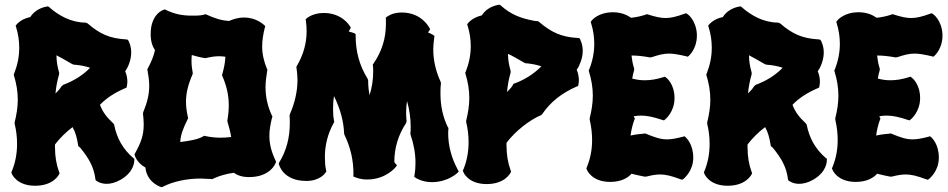

<svg xmlns="http://www.w3.org/2000/svg" viewBox="-20 -753 3944 799"><path d="M508 -395C508 -396 510 -403 510 -414C510 -425 508 -440 501 -457C508 -466 513 -476 518 -490C524 -507 526 -522 526 -535C526 -564 515 -581 515 -583L511 -588L505 -589C437 -593 396 -611 344 -656L336 -659C276 -659 223 -689 185 -723L181 -726H176C173 -725 131 -721 106 -682C67 -674 50 -652 49 -651L45 -646L47 -640C56 -611 60 -583 60 -554C60 -518 53 -483 39 -447L37 -443L38 -439C48 -406 54 -373 54 -338C54 -308 49 -276 41 -244V-238C48 -209 51 -181 51 -154C51 -114 44 -76 29 -40L27 -36L29 -31C29 -29 49 20 126 20C203 20 225 -26 226 -28L228 -33L226 -37C214 -70 209 -103 209 -137C209 -142 208 -147 209 -152C229 -178 255 -204 282 -224C294 -203 300 -180 305 -150V-146L308 -143C310 -142 312 -140 315 -137C349 -95 371 -58 377 -8L378 -3L381 -1C382 0 397 12 424 12C439 12 459 8 482 -5C541 -39 539 -85 539 -88V-93L535 -95C491 -133 466 -178 455 -234L452 -239C424 -265 407 -287 396 -317C424 -346 459 -368 501 -386L507 -389ZM287 -484C313 -482 334 -478 355 -471C324 -439 286 -416 243 -400L236 -394C231 -385 221 -374 211 -364C213 -390 218 -416 226 -444V-451C219 -475 215 -499 215 -523C235 -513 256 -500 281 -486Z M1127 -84C1109 -122 1101 -154 1101 -188C1101 -211 1105 -235 1112 -263L1114 -268L1112 -271C1094 -310 1085 -348 1085 -390C1085 -412 1088 -434 1092 -459L1093 -463L1091 -466C1078 -498 1071 -528 1071 -560C1071 -584 1075 -610 1082 -638L1084 -644L1079 -649C1077 -650 1048 -680 996 -680C970 -680 950 -673 934 -666C904 -667 875 -676 840 -692L836 -694L832 -693C815 -687 792 -688 776 -688C738 -688 704 -695 670 -712L666 -714L661 -712C659 -712 607 -695 607 -611C607 -580 615 -558 625 -545C620 -520 610 -497 595 -468L593 -465L594 -460C598 -437 601 -416 601 -396C601 -361 593 -327 576 -286L575 -280C577 -263 578 -248 578 -235C578 -190 567 -160 542 -115L540 -111L541 -106C541 -105 550 -75 585 -56C592 10 653 26 649 25L653 26L658 24C702 1 762 -10 814 -10C830 -10 844 -8 860 -8L863 -7L866 -9C894 -22 923 -30 953 -34C967 -24 987 -16 1016 -16C1106 -16 1127 -74 1127 -75L1129 -80ZM782 -450C779 -467 777 -482 777 -496C777 -505 777 -514 778 -524C794 -520 809 -515 828 -512L835 -511C856 -516 874 -519 892 -519C900 -519 909 -518 918 -517C917 -493 912 -469 905 -444L904 -439L906 -435C923 -395 932 -357 932 -315C932 -295 930 -273 926 -251L927 -245C934 -222 939 -202 942 -183C928 -181 913 -180 899 -180C878 -180 856 -182 834 -187L830 -188L826 -186C805 -172 762 -166 730 -162C732 -193 742 -219 761 -257L763 -261L762 -265C757 -288 754 -308 754 -329C754 -364 762 -399 781 -443L782 -446Z M1626 -72C1624 -74 1622 -76 1621 -79C1621 -137 1637 -191 1670 -241L1672 -249C1671 -260 1670 -270 1670 -281C1670 -298 1671 -315 1674 -332C1684 -296 1689 -261 1689 -227C1689 -218 1689 -208 1688 -199V-194C1702 -153 1709 -114 1709 -76C1709 -59 1708 -42 1705 -25L1704 -17L1710 -13C1711 -12 1737 5 1777 5C1845 5 1884 -34 1883 -33L1889 -39L1885 -47C1859 -95 1845 -146 1845 -200C1845 -206 1846 -211 1846 -217V-221L1844 -223C1823 -266 1813 -312 1813 -363C1813 -377 1813 -391 1815 -405L1814 -412C1794 -455 1783 -501 1783 -548C1783 -564 1785 -580 1787 -596L1788 -603L1782 -608C1781 -608 1774 -613 1761 -618L1766 -625L1770 -631L1767 -637C1766 -638 1736 -701 1651 -701C1613 -701 1591 -684 1590 -683L1585 -679L1586 -673V-654C1586 -593 1569 -539 1534 -488L1531 -484L1532 -480C1533 -471 1533 -463 1533 -455C1533 -422 1528 -389 1518 -357C1514 -377 1512 -397 1512 -419L1510 -425C1476 -480 1460 -538 1460 -604V-611L1454 -615C1453 -615 1444 -619 1431 -622L1437 -632L1440 -638L1436 -644C1435 -646 1404 -699 1327 -699C1282 -699 1258 -678 1257 -677L1252 -673L1253 -666C1255 -651 1256 -637 1256 -623C1256 -572 1242 -524 1215 -478L1213 -474L1214 -470C1216 -454 1218 -437 1218 -421C1218 -373 1207 -325 1186 -277L1185 -271C1186 -261 1186 -251 1186 -241C1186 -180 1172 -126 1142 -77L1140 -73L1141 -69C1141 -69 1156 0 1255 0C1312 0 1334 -33 1335 -35L1338 -39L1337 -44C1333 -63 1332 -82 1332 -100C1332 -149 1344 -197 1369 -242L1371 -246L1370 -250C1367 -267 1366 -283 1366 -300C1366 -318 1367 -335 1370 -353C1396 -300 1410 -249 1412 -198L1413 -193C1440 -137 1451 -84 1451 -27L1450 -19L1457 -16C1459 -15 1478 -6 1508 -6C1587 -6 1628 -59 1626 -57L1632 -65Z M2387 -401C2387 -402 2389 -409 2389 -419C2389 -430 2387 -446 2380 -463C2387 -472 2392 -483 2397 -497C2403 -514 2405 -529 2405 -542C2405 -571 2394 -588 2394 -590L2390 -595H2384C2316 -599 2275 -618 2223 -662L2219 -665H2215C2212 -665 2208 -666 2205 -666C2145 -677 2106 -693 2064 -730L2060 -733H2055C2052 -732 2010 -728 1985 -689C1946 -680 1929 -658 1928 -657L1924 -652L1926 -646C1935 -617 1939 -589 1939 -561C1939 -525 1932 -490 1918 -454L1916 -450L1917 -446C1927 -413 1933 -380 1933 -345C1933 -315 1928 -283 1920 -251V-245C1927 -216 1930 -188 1930 -161C1930 -121 1923 -83 1908 -47L1906 -43L1908 -38C1908 -36 1928 13 2005 13C2082 13 2104 -33 2105 -35L2107 -39L2105 -44C2093 -77 2088 -110 2088 -144C2088 -149 2087 -154 2088 -159C2124 -207 2184 -254 2232 -274L2237 -279C2271 -329 2318 -366 2380 -393L2386 -395ZM2166 -490C2191 -488 2212 -484 2233 -477C2202 -446 2165 -422 2122 -406L2118 -405L2115 -401C2113 -394 2101 -381 2090 -370C2092 -396 2097 -423 2105 -451V-458C2098 -482 2094 -505 2094 -529C2114 -520 2135 -507 2160 -493Z M2787 -345C2787 -403 2754 -429 2752 -430L2747 -434L2741 -432C2712 -423 2688 -419 2664 -419C2646 -419 2630 -421 2611 -426C2613 -438 2615 -449 2619 -461V-468C2613 -486 2610 -504 2608 -522C2633 -522 2658 -519 2685 -514L2692 -515C2722 -525 2742 -530 2764 -530C2783 -530 2804 -526 2835 -519L2842 -517L2847 -521C2848 -522 2880 -551 2880 -603V-612C2876 -670 2842 -694 2840 -695L2835 -698L2829 -696C2796 -684 2773 -678 2750 -678C2729 -678 2707 -683 2676 -693L2671 -694L2667 -692C2646 -685 2625 -681 2606 -679C2591 -690 2566 -702 2531 -702C2470 -702 2443 -669 2442 -667L2438 -662L2440 -656C2449 -627 2453 -598 2453 -570C2453 -535 2446 -499 2432 -464L2430 -460L2431 -455C2441 -423 2447 -389 2447 -355C2447 -324 2442 -293 2434 -261V-255C2441 -225 2444 -197 2444 -170C2444 -131 2437 -93 2422 -57L2420 -52L2422 -48C2422 -46 2442 4 2519 4C2568 4 2595 -15 2608 -30C2626 -26 2644 -21 2662 -18H2669C2693 -24 2710 -27 2727 -27C2751 -27 2774 -21 2812 -7L2818 -5L2824 -8C2825 -10 2864 -38 2865 -96C2865 -155 2835 -180 2833 -182L2828 -186L2822 -184C2795 -177 2774 -173 2756 -173C2729 -173 2706 -181 2669 -196L2665 -198L2661 -197C2660 -197 2625 -194 2604 -189C2607 -211 2612 -233 2620 -255L2622 -259L2620 -263L2617 -269C2627 -271 2637 -272 2647 -272C2674 -272 2700 -266 2736 -254L2743 -252L2748 -256C2749 -257 2787 -287 2787 -345Z M3390 -395C3390 -396 3392 -403 3392 -414C3392 -425 3390 -440 3383 -457C3390 -466 3395 -476 3400 -490C3406 -507 3408 -522 3408 -535C3408 -564 3397 -581 3397 -583L3393 -588L3387 -589C3319 -593 3278 -611 3226 -656L3218 -659C3158 -659 3105 -689 3067 -723L3063 -726H3058C3055 -725 3013 -721 2988 -682C2949 -674 2932 -652 2931 -651L2927 -646L2929 -640C2938 -611 2942 -583 2942 -554C2942 -518 2935 -483 2921 -447L2919 -443L2920 -439C2930 -406 2936 -373 2936 -338C2936 -308 2931 -276 2923 -244V-238C2930 -209 2933 -181 2933 -154C2933 -114 2926 -76 2911 -40L2909 -36L2911 -31C2911 -29 2931 20 3008 20C3085 20 3107 -26 3108 -28L3110 -33L3108 -37C3096 -70 3091 -103 3091 -137C3091 -142 3090 -147 3091 -152C3111 -178 3137 -204 3164 -224C3176 -203 3182 -180 3187 -150V-146L3190 -143C3192 -142 3194 -140 3197 -137C3231 -95 3253 -58 3259 -8L3260 -3L3263 -1C3264 0 3279 12 3306 12C3321 12 3341 8 3364 -5C3423 -39 3421 -85 3421 -88V-93L3417 -95C3373 -133 3348 -178 3337 -234L3334 -239C3306 -265 3289 -287 3278 -317C3306 -346 3341 -368 3383 -386L3389 -389ZM3169 -484C3195 -482 3216 -478 3237 -471C3206 -439 3168 -416 3125 -400L3118 -394C3113 -385 3103 -374 3093 -364C3095 -390 3100 -416 3108 -444V-451C3101 -475 3097 -499 3097 -523C3117 -513 3138 -500 3163 -486Z M3809 -345C3809 -403 3776 -429 3774 -430L3769 -434L3763 -432C3734 -423 3710 -419 3686 -419C3668 -419 3652 -421 3633 -426C3635 -438 3637 -449 3641 -461V-468C3635 -486 3632 -504 3630 -522C3655 -522 3680 -519 3707 -514L3714 -515C3744 -525 3764 -530 3786 -530C3805 -530 3826 -526 3857 -519L3864 -517L3869 -521C3870 -522 3902 -551 3902 -603V-612C3898 -670 3864 -694 3862 -695L3857 -698L3851 -696C3818 -684 3795 -678 3772 -678C3751 -678 3729 -683 3698 -693L3693 -694L3689 -692C3668 -685 3647 -681 3628 -679C3613 -690 3588 -702 3553 -702C3492 -702 3465 -669 3464 -667L3460 -662L3462 -656C3471 -627 3475 -598 3475 -570C3475 -535 3468 -499 3454 -464L3452 -460L3453 -455C3463 -423 3469 -389 3469 -355C3469 -324 3464 -293 3456 -261V-255C3463 -225 3466 -197 3466 -170C3466 -131 3459 -93 3444 -57L3442 -52L3444 -48C3444 -46 3464 4 3541 4C3590 4 3617 -15 3630 -30C3648 -26 3666 -21 3684 -18H3691C3715 -24 3732 -27 3749 -27C3773 -27 3796 -21 3834 -7L3840 -5L3846 -8C3847 -10 3886 -38 3887 -96C3887 -155 3857 -180 3855 -182L3850 -186L3844 -184C3817 -177 3796 -173 3778 -173C3751 -173 3728 -181 3691 -196L3687 -198L3683 -197C3682 -197 3647 -194 3626 -189C3629 -211 3634 -233 3642 -255L3644 -259L3642 -263L3639 -269C3649 -271 3659 -272 3669 -272C3696 -272 3722 -266 3758 -254L3765 -252L3770 -256C3771 -257 3809 -287 3809 -345Z"/></svg>

Font: Hanalei Fill
Style: Regular
Weight: 400
Designer: Astigmatic (AOETI)
Foundry: Astigmatic (AOETI)
Version: Version 1.000